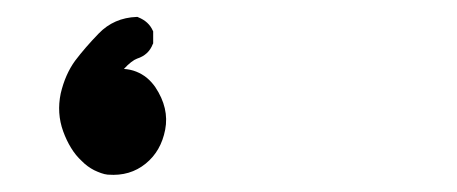

<svg xmlns="http://www.w3.org/2000/svg" viewBox="-20 -21 540 227"><path d="M107.4 185.5Q103.5 185.1 99.4 183.6Q95.2 182.1 91.3 180.2Q87.4 178.2 83.7 175.5Q80.1 172.9 76.7 169.4Q69.3 162.6 64 153.8Q58.6 145 54.7 134.3Q46.9 112.8 51.8 89.4Q57.1 66.9 68.8 50.8Q80.6 35.2 96.7 18.6Q114.7 0 141.6 -1H142.6L143.6 -0.5Q155.8 4.4 160.6 15.1L161.1 16.1V17.6V29.3V30.3L160.6 31.2Q155.8 43.9 142.1 48.3Q139.2 49.3 135 52.5Q130.9 55.7 126.5 60.5Q134.3 61 141.1 63.7Q147.9 66.4 153.6 71Q159.2 75.7 163.6 82Q180.2 106.9 175.3 132.3Q170.4 157.7 152.3 172.4Q133.8 187.5 107.9 185.5Z"/></svg>

Font: NaikaiFont
Style: SemiBold
Weight: 600
Version: Version 1.89